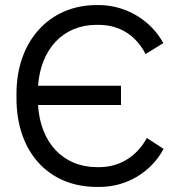

<svg xmlns="http://www.w3.org/2000/svg" viewBox="-20 -729 693 757"><path d="M362 8H372C479 8 575 -49 625 -142L559 -185C522 -117 457 -70 371 -70H363C229 -70 139 -166 130 -315H457V-391H130C141 -537 230 -631 360 -631H368C455 -631 517 -587 554 -516L624 -559C574 -651 474 -709 370 -709H360C176 -709 45 -568 45 -360V-341C45 -131 170 8 362 8Z"/></svg>

Font: Fixel Text Regular
Style: Regular
Weight: 400
Width: 4
Designer: AlfaBravo + MacPaw
Foundry: Kyrylo Tkachov, Marchela Mozhyna, Serhii Makarenko, Maria Weinstein, Zakhar Kryvoshyya
Version: Version 1.211